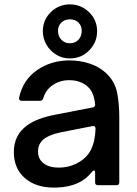

<svg xmlns="http://www.w3.org/2000/svg" viewBox="-20 -843 624 874"><path d="M43 -151Q43 -228 103 -272Q148 -305 232 -321L402 -354Q407 -355 410.5 -358.5Q414 -362 413 -368Q408 -420 383 -445Q350 -478 295 -478Q253 -478 220.5 -456Q188 -434 177 -396Q173 -384 162 -384H79Q65 -384 67 -399Q85 -480 149 -524Q213 -568 296 -568Q345 -568 388.5 -553.5Q432 -539 462 -511Q502 -474 512.5 -424Q523 -374 523 -309V-13Q523 0 510 0H426Q413 0 413 -13V-56Q413 -67 408 -67Q404 -67 400 -62Q378 -35 355 -21Q305 11 225 11Q143 11 93 -32.5Q43 -76 43 -151ZM327 -98Q373 -121 393 -159.5Q413 -198 415 -257Q415 -264 411 -267.5Q407 -271 401 -269L258 -241Q200 -229 174 -205Q153 -184 153 -154Q153 -119 178.5 -99.5Q204 -80 247 -80Q291 -80 327 -98ZM175 -701Q175 -752 211 -787.5Q247 -823 298 -823Q349 -823 385.5 -787.5Q422 -752 422 -701Q422 -650 386 -613.5Q350 -577 298 -577Q264 -577 236 -594Q208 -611 191.5 -639.5Q175 -668 175 -701ZM352 -703Q352 -725 337.5 -740Q323 -755 298 -755Q274 -755 259 -740Q244 -725 244 -703Q244 -678 259.5 -662Q275 -646 298 -646Q322 -646 337 -662Q352 -678 352 -703Z"/></svg>

Font: Open Sauce Two Medium
Style: Regular
Weight: 500
Designer: Alfredo Marco Pradil
Foundry: Creative Sauce Fz LLC
Version: Version 1.477